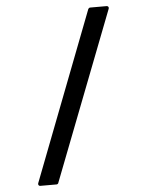

<svg xmlns="http://www.w3.org/2000/svg" viewBox="-58 -838 735 963"><g transform="rotate(-5 309.0 -356.5)"><path d="M96.2 64 422.9 -785.2Q426.8 -791 433.1 -791H515.1Q521 -791 523.7 -787.1Q526.4 -783.2 524.9 -777.8L196.8 70.8Q196.3 73.7 193.4 75.9Q190.4 78.1 188 78.1H105Q99.6 78.1 96.9 73.5Q94.2 68.8 96.2 64Z"/></g></svg>

Font: Fragment Mono SemBd
Style: Regular
Weight: 600
Designer: Wei Huang based on Nimbus Sans by URW Studio, based on Helvetica by Max Miedinger.
Foundry: Wei Huang
Version: Version 1.011